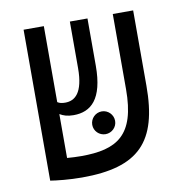

<svg xmlns="http://www.w3.org/2000/svg" viewBox="-70 -656 727 734"><g transform="rotate(-10 293.0 -288.5)"><path d="M190.9 9.3C411.6 9.3 493.7 -75.7 493.7 -293.5V-585.9H414.6V-293.9C414.6 -114.7 341.3 -71.8 201.7 -71.8C183.6 -71.8 164.1 -72.8 147 -74.2V-244.6C161.1 -236.3 176.3 -231 200.2 -231C267.6 -231 316.4 -272 316.4 -402.3V-585.9H248V-405.3C248 -308.6 214.4 -283.7 177.2 -283.7C164.1 -283.7 155.3 -285.6 147 -291V-585.9H68.4V-0.5V0C92.8 3.9 141.1 9.3 190.9 9.3ZM308.1 -138.2C332.5 -138.2 352.5 -157.7 352.5 -182.1C352.5 -206.5 332.5 -226.6 308.1 -226.6C283.7 -226.6 263.7 -206.5 263.7 -182.1C263.7 -157.7 283.7 -138.2 308.1 -138.2Z"/></g></svg>

Font: Cascadia Code SemiLight
Style: Regular
Weight: 350
Monospace: yes
Designer: Aaron Bell
Foundry: Saja Typeworks
Version: Version 2404.023